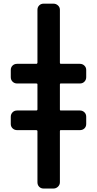

<svg xmlns="http://www.w3.org/2000/svg" viewBox="-20 -830 540 1069"><path d="M424.8 -474.6Q439.5 -474.6 449.7 -464.8Q460 -455.1 460 -440.4V-400.4Q460 -385.7 450.2 -375.5Q440.4 -365.2 424.8 -365.2H317.4Q313.5 -365.2 313.5 -360.4V-219.7Q313.5 -214.8 317.4 -214.8H424.8Q439.5 -214.8 449.7 -205.1Q460 -195.3 460 -179.7V-139.6Q460 -125 450.2 -115.2Q440.4 -105.5 424.8 -105.5H317.4Q313.5 -105.5 313.5 -99.6V184.6Q313.5 199.2 302.7 209.5Q292 219.7 277.3 219.7H222.7Q208 219.7 198.2 210Q188.5 200.2 188.5 184.6V-99.6Q188.5 -104.5 182.6 -105.5H75.2Q60.5 -105.5 50.3 -115.2Q40 -125 40 -139.6V-179.7Q40 -194.3 49.8 -204.6Q59.6 -214.8 75.2 -214.8H182.6Q187.5 -214.8 188.5 -219.7V-360.4Q188.5 -365.2 182.6 -365.2H75.2Q60.5 -365.2 50.3 -375Q40 -384.8 40 -400.4V-440.4Q40 -455.1 49.8 -464.8Q59.6 -474.6 75.2 -474.6H182.6Q187.5 -474.6 188.5 -480.5V-775.4Q188.5 -790 198.2 -799.8Q208 -809.6 222.7 -809.6H277.3Q292 -809.6 302.7 -799.8Q313.5 -790 313.5 -775.4V-480.5Q313.5 -475.6 317.4 -474.6Z"/></svg>

Font: Rounded-L Mgen+ 1mn bold
Style: Bold
Weight: 700
Designer: [Source Han Sans]
Ryoko NISHIZUKA  (kana & ideographs); Paul D. Hunt (Latin, Greek & Cyrillic); Wenlong ZHANG  (bopomofo
Version: Version 1.059.20150602